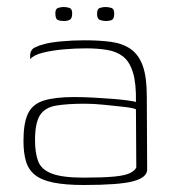

<svg xmlns="http://www.w3.org/2000/svg" viewBox="-20 -520 499 548"><path d="M219 8Q166 8 132 1Q98 -6 79.5 -21Q61 -36 54 -60Q47 -84 47 -118Q47 -169 60 -196Q73 -223 105 -233Q137 -243 192 -243Q217 -243 245 -241.5Q273 -240 299 -238Q325 -236 343.5 -233.5Q362 -231 368 -229Q369 -282 359.5 -313Q350 -344 331.5 -358.5Q313 -373 286 -377.5Q259 -382 226 -382Q193 -382 160.5 -379Q128 -376 102 -369.5Q76 -363 66 -351V-360Q66 -378 79.5 -384.5Q93 -391 106 -394Q123 -399 155.5 -402Q188 -405 221 -405Q264 -405 297 -400.5Q330 -396 353 -380Q376 -364 387.5 -332Q399 -300 399 -245L400 -35Q399 -13 359.5 -2.5Q320 8 219 8ZM219 -13Q274 -13 305.5 -16Q337 -19 351 -26Q365 -33 369 -42L368 -208Q360 -212 333.5 -215Q307 -218 276.5 -221Q246 -224 223 -224Q171 -224 139.5 -218.5Q108 -213 94 -191Q80 -169 80 -120Q80 -83 89 -59.5Q98 -36 128 -24.5Q158 -13 219 -13ZM282 -460Q274 -460 265.5 -463Q257 -466 257 -481Q257 -495 265.5 -497.5Q274 -500 281 -500Q289 -500 297.5 -497.5Q306 -495 306 -481Q306 -466 299 -463Q292 -460 282 -460ZM163 -460Q152 -460 145 -463Q138 -466 138 -482Q138 -495 146 -497.5Q154 -500 162 -500Q170 -500 178 -497.5Q186 -495 186 -482Q186 -467 179 -463.5Q172 -460 163 -460Z"/></svg>

Font: Genos Thin ExtraLight
Style: Regular
Weight: 250
Version: Version 1.010